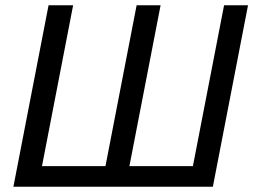

<svg xmlns="http://www.w3.org/2000/svg" viewBox="-20 -708 960 728"><path d="M30.8 0 164.1 -688H257.3L139.2 -78.1H379.9L498 -688H588.9L470.7 -78.1H711.4L829.6 -688H920.4L787.1 0Z"/></svg>

Font: Liberation Sans
Style: Italic
Weight: 400
Italic angle: -12°
Designer: Steve Matteson
Foundry: Ascender Corporation
Version: Version 2.1.5